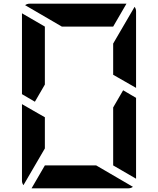

<svg xmlns="http://www.w3.org/2000/svg" viewBox="-20 -1020 856 1040"><path d="M593 -698V-784L709 -983Q717 -972 717 -959V-544L593 -615ZM647 -531 717 -490V-52L593 -124V-138V-170V-302V-396V-438ZM223 -302V-216L107 -17Q99 -28 99 -41V-456L158 -422L186 -406L223 -385ZM169 -469 99 -510V-948L223 -876V-698V-590V-562ZM315 -876 116 -992Q127 -1000 140 -1000H346H470H665L593 -876H554H470H346ZM501 -124 700 -8Q689 0 676 0H470H346H151L223 -124H262H346H470Z"/></svg>

Font: DSEG14 Modern Mini
Style: Bold
Weight: 700
Designer: Keshikan(Twitter:@keshinomi_88pro)
Version: Version 0.46